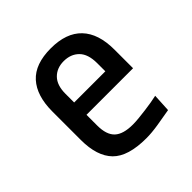

<svg xmlns="http://www.w3.org/2000/svg" viewBox="-141 -618 749 749"><g transform="rotate(-45 233.5 -244.0)"><path d="M70 -321Q70 -408 111.5 -454Q153 -500 240 -500Q325 -500 368.5 -454.5Q412 -409 412 -321V-218H155V-159Q155 -108 179 -85.5Q203 -63 256 -63Q272 -63 291 -65Q310 -67 329.5 -69.5Q349 -72 366.5 -75Q384 -78 397 -81L393 -6Q360 0 322.5 6Q285 12 256 12Q155 12 112.5 -31.5Q70 -75 70 -164ZM155 -286H327V-331Q327 -381 303 -405Q279 -429 240 -429Q202 -429 178.5 -405Q155 -381 155 -334Z"/></g></svg>

Font: Ropa Sans
Style: Regular
Weight: 400
Designer: Botio Nikoltchev
Foundry: Botjo Nikoltchev
Version: Version 1.002